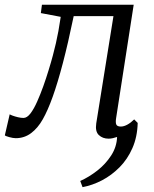

<svg xmlns="http://www.w3.org/2000/svg" viewBox="-49 -562 637 792"><path d="M291.5 210 282 184.5Q318 168.5 352.2 141.8Q386.5 115 409.5 79.5Q432.5 44 434 3Q425 6 416.2 8Q407.5 10 399 10Q374.5 10 358.8 -4.8Q343 -19.5 348 -53L419 -495.5H255Q232 -384.5 210.5 -302.5Q189 -220.5 168.5 -163.2Q148 -106 127.5 -70Q107 -33.5 79.2 -12.8Q51.5 8 16 8Q5 8 -11.2 3.5Q-27.5 -1 -29 -4L-9 -90.5Q-6.5 -88.5 3 -85Q12.5 -81.5 24.8 -78.5Q37 -75.5 48 -75.5Q62.5 -75.5 76.8 -94.2Q91 -113 104.2 -142.8Q117.5 -172.5 129.8 -206.8Q142 -241 151.5 -272.5Q162 -306.5 169 -333Q176 -359.5 181.5 -383.2Q187 -407 191.8 -433.2Q196.5 -459.5 201.5 -492.5L119.5 -508L124 -542.5H502.5L430 -75Q427 -56.5 430.8 -48.2Q434.5 -40 449.5 -40Q462 -40 476.2 -47.8Q490.5 -55.5 504.5 -69.5L519 -55Q517.5 3 497.2 49Q477 95 444.2 128Q411.5 161 371.8 181.8Q332 202.5 291.5 210Z"/></svg>

Font: Merriweather 48pt Light
Style: Italic
Weight: 300
Italic angle: -7.8°
Version: Version 2.101